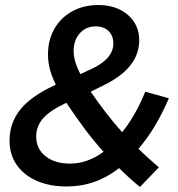

<svg xmlns="http://www.w3.org/2000/svg" viewBox="-20 -731 708 764"><path d="M612 -65 537 13Q517 -3 496 -22Q475 -41 454 -62Q361 11 246 11Q177 11 126 -11.5Q75 -34 46.5 -75Q18 -116 18 -171Q18 -242 61 -295.5Q104 -349 202 -394Q184 -432 177.5 -459.5Q171 -487 171 -515Q171 -572 196.5 -616.5Q222 -661 267.5 -686Q313 -711 371 -711Q443 -711 488.5 -672Q534 -633 534 -571Q534 -462 397 -394L341 -366Q369 -325 400.5 -284Q432 -243 466 -205Q519 -270 558 -366L652 -340Q599 -217 531 -139Q551 -119 572 -100.5Q593 -82 612 -65ZM273 -528Q273 -487 300 -436L353 -461Q431 -500 431 -558Q431 -589 412 -607.5Q393 -626 361 -626Q322 -626 297.5 -598.5Q273 -571 273 -528ZM124 -188Q124 -139 161 -109.5Q198 -80 259 -80Q328 -80 392 -127Q355 -168 319.5 -215Q284 -262 244 -322Q178 -291 151 -259.5Q124 -228 124 -188Z"/></svg>

Font: Red Hat Text Medium
Style: Italic
Weight: 500
Italic angle: -12°
Designer: Pentagram, MCKL
Foundry: Pentagram, MCKL
Version: Version 1.023; ttfautohint (v1.8.3)